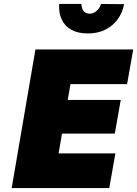

<svg xmlns="http://www.w3.org/2000/svg" viewBox="-20 -950 693 970"><path d="M186 0H532L563 -175H217ZM276 -525H622L653 -700H307ZM233 -275H560L590 -445H263ZM159 -700 39 0H246L366 -700ZM279 -930Q276 -886 291.5 -852Q307 -818 340.5 -799.5Q374 -781 424 -781Q474 -781 512 -800Q550 -819 574.5 -852.5Q599 -886 607 -929L490 -930Q486 -915 476.5 -903.5Q467 -892 454.5 -886Q442 -880 430 -881Q418 -882 409.5 -887.5Q401 -893 396.5 -904Q392 -915 391 -930Z"/></svg>

Font: Jost Black
Style: Italic
Weight: 900
Italic angle: -5°
Version: Version 3.710